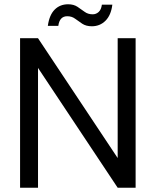

<svg xmlns="http://www.w3.org/2000/svg" viewBox="-20 -879 729 899"><path d="M74 0V-700H158L531 -139V-700H615V0H531L158 -561V0ZM410 -756Q383 -756 365 -768Q347 -780 331.5 -791.5Q316 -803 295 -803Q259 -803 253 -758H204Q211 -809 236 -834Q261 -859 299 -859Q325 -859 343 -847Q361 -835 376.5 -823.5Q392 -812 414 -812Q430 -812 442 -823Q454 -834 457 -857H506Q500 -808 474 -782Q448 -756 410 -756Z"/></svg>

Font: DeepMind Sans
Style: Regular
Weight: 400
Designer: Jonny Pinhorn / Modifications: Colophon Foundry
Foundry: Colophon Foundry
Version: Version 1.002; ttfautohint (v1.8.2)